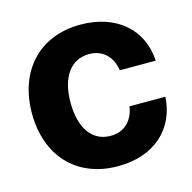

<svg xmlns="http://www.w3.org/2000/svg" viewBox="-88 -641 738 738"><g transform="rotate(-15 281.0 -271.5)"><path d="M294.4 10.7C439.6 10.7 530.9 -74.6 538 -200.3H395.2C386.4 -141.7 348 -109 296.5 -109.4C225.5 -109 179.7 -168.3 180 -272.7C179.7 -375.7 225.9 -434.7 296.5 -434.7C351.6 -434.7 387.1 -398.1 395.2 -343.8H538C531.6 -469.8 436.1 -552.6 293.7 -552.6C128.2 -552.6 25.9 -437.9 25.9 -270.6C25.9 -104.8 126.4 10.7 294.4 10.7Z"/></g></svg>

Font: RED Number
Style: Bold
Weight: 700
Designer: RED UED
Foundry: rsms
Version: Version 1.003;FEAKit 1.0